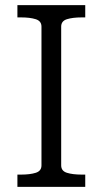

<svg xmlns="http://www.w3.org/2000/svg" viewBox="-20 -730 401 750"><path d="M142 -84V-626Q142 -648 119.5 -655Q97 -662 63 -662H48V-710H313V-662H299Q264 -662 241.5 -655Q219 -648 219 -626V-84Q219 -62 241.5 -55Q264 -48 299 -48H313V0H48V-48H63Q97 -48 119.5 -55Q142 -62 142 -84Z"/></svg>

Font: Roboto Serif SemiCondensed Light
Style: Regular
Weight: 300
Width: 4
Designer: Greg Gazdowicz
Foundry: Commercial Type
Version: Version 1.007